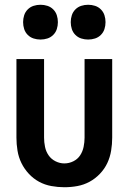

<svg xmlns="http://www.w3.org/2000/svg" viewBox="-20 -778 540 806"><path d="M250 8Q278 8 305 3Q332 -2 356 -15Q380 -28 399.5 -48.5Q419 -69 430.5 -93.5Q442 -118 446.5 -145.5Q451 -173 451 -200V-530H335V-200Q335 -181 331 -161.5Q327 -142 316.5 -126Q306 -110 288 -101Q270 -92 250 -92Q231 -92 213 -101Q195 -110 184 -126Q173 -142 169 -161.5Q165 -181 165 -200V-530H49V-200Q49 -173 53.5 -145.5Q58 -118 70 -93.5Q82 -69 101 -48.5Q120 -28 144 -15Q168 -2 195.5 3Q223 8 250 8ZM350 -612Q365 -612 379 -616.5Q393 -621 403.5 -631.5Q414 -642 418.5 -656Q423 -670 423 -685Q423 -700 418.5 -714Q414 -728 403.5 -738.5Q393 -749 379 -753.5Q365 -758 350 -758Q335 -758 321 -753.5Q307 -749 296.5 -738.5Q286 -728 281.5 -714Q277 -700 277 -685Q277 -670 281.5 -656Q286 -642 296.5 -631.5Q307 -621 321 -616.5Q335 -612 350 -612ZM150 -612Q165 -612 179 -616.5Q193 -621 203.5 -631.5Q214 -642 218.5 -656Q223 -670 223 -685Q223 -700 218.5 -714Q214 -728 203.5 -738.5Q193 -749 179 -753.5Q165 -758 150 -758Q135 -758 121 -753.5Q107 -749 96.5 -738.5Q86 -728 81.5 -714Q77 -700 77 -685Q77 -670 81.5 -656Q86 -642 96.5 -631.5Q107 -621 121 -616.5Q135 -612 150 -612Z"/></svg>

Font: Iosevka SS09
Style: Bold
Weight: 700
Monospace: yes
Designer: Belleve Invis
Foundry: Belleve Invis
Version: Version 5.2.1; ttfautohint (v1.8.3)